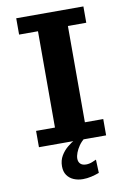

<svg xmlns="http://www.w3.org/2000/svg" viewBox="-100 -771 704 1046"><g transform="rotate(-10 252.5 -248.0)"><path d="M65.9 2.4V-87.9H170.4V-620.6H65.9V-710.9H437.5V-620.6H335.9V-87.9H437.5V2.4ZM272.5 215.3Q244.6 215.3 221.7 205.6Q198.7 195.8 185.1 176.3Q171.4 156.7 171.4 127Q171.4 94.2 186.3 69.1Q201.2 43.9 222.9 25.9Q244.6 7.8 264.2 -2.9H319.3Q300.3 11.7 287.4 30.5Q274.4 49.3 267.6 67.4Q260.7 85.4 260.7 100.1Q260.7 118.2 271.5 128.9Q282.2 139.6 303.2 139.6Q320.3 139.6 337.2 132.8Q354 126 359.9 123L362.8 196.8Q341.8 204.6 318.6 210Q295.4 215.3 272.5 215.3Z"/></g></svg>

Font: Comme
Style: Bold
Weight: 700
Version: Version 1.000;gftools[0.9.27]